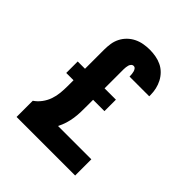

<svg xmlns="http://www.w3.org/2000/svg" viewBox="-203 -875 1006 1006"><g transform="rotate(45 300.0 -371.5)"><path d="M83 0V-120Q104 -134 120 -155.5Q136 -177 144.5 -201.5Q153 -226 155.5 -252Q158 -278 158 -304V-347H104V-432H158V-574Q158 -597 161.5 -619.5Q165 -642 175.5 -662.5Q186 -683 202.5 -699Q219 -715 239.5 -725Q260 -735 282.5 -739Q305 -743 328 -743Q350 -743 372.5 -739Q395 -735 415 -725.5Q435 -716 451 -700Q467 -684 477.5 -664Q488 -644 493 -622Q498 -600 498 -577Q498 -575 498 -572.5Q498 -570 498 -568H352Q352 -569 352 -569.5Q352 -570 352 -571Q352 -579 351 -587Q350 -595 348 -602.5Q346 -610 341 -616.5Q336 -623 328 -623Q320 -623 314.5 -617Q309 -611 307 -604Q305 -597 304 -589Q303 -581 303 -574V-432H387V-347H303V-304Q303 -281 302.5 -257Q302 -233 298.5 -209.5Q295 -186 288 -163.5Q281 -141 270 -120H517V0Z"/></g></svg>

Font: Iosevka Curly Slab HvEx
Style: Regular
Weight: 900
Width: 7
Monospace: yes
Designer: Belleve Invis
Foundry: Belleve Invis
Version: Version 11.1.0; ttfautohint (v1.8.3)